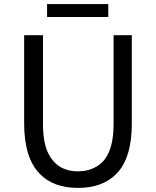

<svg xmlns="http://www.w3.org/2000/svg" viewBox="-20 -905 761 938"><path d="M174 -56Q98 -134 98 -302V-733H190V-300Q190 -213 213 -162Q256 -68 361 -68Q411 -68 449 -90Q535 -136 535 -300V-733H624V-302Q624 -133 549 -56Q481 13 361 13Q240 13 174 -56ZM210 -885H509V-822H210Z"/></svg>

Font: Merged Yaku Han JP
Style: Regular
Weight: 400
Designer: Ryoko NISHIZUKA 西塚涼子 (kana, bopomofo & ideographs); Paul D. Hunt (Latin, Greek & Cyrillic); Sandoll Communications 산돌커뮤니
Foundry: Adobe
Version: Version 2.004